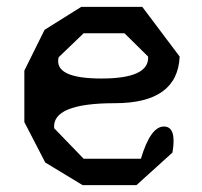

<svg xmlns="http://www.w3.org/2000/svg" viewBox="-20 -530 590 560"><path d="M458 -161Q496 -161 483 -85L378 10H221L112 -56L51 -174V-324L110 -443L217 -510H395L504 -365Q498 -229 315 -229Q131 -229 138 -156L224 -67H391Q419 -161 458 -161ZM224 -433 151 -363Q136 -301 276 -301Q416 -301 412 -365L343 -433Z"/></svg>

Font: Syne Mono
Style: Regular
Weight: 400
Monospace: yes
Designer: Lucas Descroix
Foundry: Bonjour Monde
Version: Version 2.000; ttfautohint (v1.8.3)